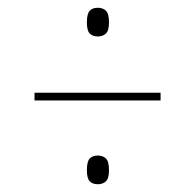

<svg xmlns="http://www.w3.org/2000/svg" viewBox="-20 -607 465 495"><path d="M232 -513Q219 -513 211.5 -520.5Q204 -528 204 -549Q204 -572 211.5 -579.5Q219 -587 232 -587Q245 -587 253 -579.5Q261 -572 261 -549Q261 -528 253 -520.5Q245 -513 232 -513ZM69 -348V-368H394V-348ZM232 -132Q219 -132 211.5 -139.5Q204 -147 204 -168Q204 -191 211.5 -198.5Q219 -206 232 -206Q245 -206 253 -198.5Q261 -191 261 -168Q261 -147 253 -139.5Q245 -132 232 -132Z"/></svg>

Font: Noto Serif Display ExtraCondensed Thin
Style: Italic
Weight: 100
Width: 2
Italic angle: -12°
Designer: Monotype Design Team
Foundry: Monotype Imaging Inc.
Version: Version 2.009